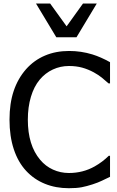

<svg xmlns="http://www.w3.org/2000/svg" viewBox="-20 -1020 641 1054"><path d="M511.2 -1000.5 399.9 -815.4H289.1L177.7 -1000.5H255.4L345.7 -875.5L435.5 -1000.5ZM123.5 -82Q79.1 -129.9 55.7 -200.9Q32.2 -272 32.2 -362.8Q32.2 -452.6 55.2 -520.8Q78.1 -588.9 123 -640.1Q167 -689.5 226.6 -714.8Q286.1 -740.2 359.4 -740.2Q425.3 -740.2 487.3 -721.2Q533.2 -707 584 -678.7V-562H576.2Q556.2 -580.1 538.1 -594.5Q520 -608.9 494.6 -623Q463.9 -639.6 431.2 -648.7Q398.4 -657.7 358.4 -657.7Q311.5 -657.7 270 -638.4Q228.5 -619.1 197.8 -582.5Q166.5 -544.9 149.7 -488.5Q132.8 -432.1 132.8 -362.8Q132.8 -223.1 200.2 -143.1Q230 -107.4 271 -88.9Q312 -70.3 358.4 -70.3Q435.5 -70.3 499.5 -106.4Q543 -130.9 576.7 -164.6H584V-49.3L550.3 -33.2L539.1 -27.8Q518.1 -17.6 487.1 -7.6Q456.1 2.4 428.7 7.8Q400.4 13.2 357.9 13.2Q286.1 13.2 226.6 -11Q167 -35.2 123.5 -82Z"/></svg>

Font: SG Kara Bold
Style: Regular
Weight: 400
Designer: Damoon Khanjanzadeh
Version: Version 1.000